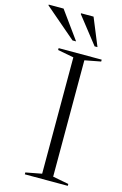

<svg xmlns="http://www.w3.org/2000/svg" viewBox="-217 -977 659 1036"><g transform="rotate(15 113.0 -459.0)"><path d="M273 -10.5V0H33V-10.5L122.5 -27.5V-677.5L33 -694.5V-705H273.5V-694.5L184 -677.5V-27.5ZM114.5 -764.5H94.5L-79.5 -913.5V-918H3.5ZM234 -764.5H218L101 -913.5V-918H171Z"/></g></svg>

Font: Newsreader 60pt Light
Style: Regular
Weight: 300
Designer: Hugues Gentile
Foundry: Production Type
Version: Version 1.003